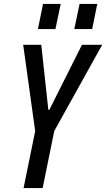

<svg xmlns="http://www.w3.org/2000/svg" viewBox="-20 -957 540 977"><path d="M100 0 159 -290 98 -729H190L226 -398H231L397 -729H500L256 -290L197 0ZM173 -809 199 -937H289L262 -809ZM358 -809 385 -937H475L449 -809Z"/></svg>

Font: Mona Sans Condensed Medium
Style: Italic
Weight: 500
Width: 3
Italic angle: -11.7°
Designer: Deni Anggara
Foundry: GitHub
Version: Version 1.001; ttfautohint (v1.8.4.7-5d5b);gftools[0.9.31]